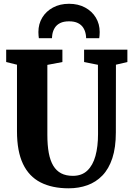

<svg xmlns="http://www.w3.org/2000/svg" viewBox="-20 -1012 715 1040"><path d="M352 8Q262.5 8 199.8 -24Q137 -56 104.5 -124.2Q72 -192.5 72 -300.5V-661.5L13.5 -676V-743H318V-676L236.5 -660.5V-281.5Q236.5 -225.5 244.2 -183.8Q252 -142 268.5 -114.5Q285 -87 311.2 -73.2Q337.5 -59.5 375 -59.5Q423 -59.5 453 -88Q483 -116.5 497 -167.2Q511 -218 511 -285.5L510.5 -661L435.5 -676V-743H670V-676L608 -661.5L607.5 -294.5Q607.5 -213 588.5 -155.2Q569.5 -97.5 534.8 -61.5Q500 -25.5 453.5 -8.8Q407 8 352 8ZM354 -991.5Q403.5 -991.5 441 -971.2Q478.5 -951 499.2 -916.5Q520 -882 520 -838.5Q520 -827.5 519.2 -820Q518.5 -812.5 517.5 -805H446.5Q446.5 -809.5 446 -815Q445.5 -820.5 444.5 -826Q441 -846 430.8 -862Q420.5 -878 401.8 -887.2Q383 -896.5 354 -896.5Q325 -896.5 306.2 -887.2Q287.5 -878 277.2 -862Q267 -846 263.5 -826Q263 -820.5 262.2 -815Q261.5 -809.5 261.5 -805H190.5Q189.5 -812.5 188.8 -820Q188 -827.5 188 -838.5Q188 -882 208.8 -916.5Q229.5 -951 267 -971.2Q304.5 -991.5 354 -991.5Z"/></svg>

Font: Merriweather 24pt SemiCondensed Black
Style: Regular
Weight: 900
Width: 4
Designer: Eben Sorkin
Foundry: Eben Sorkin
Version: Version 2.100